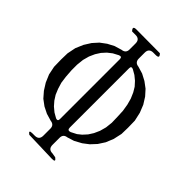

<svg xmlns="http://www.w3.org/2000/svg" viewBox="-213 -852 926 926"><g transform="rotate(45 250.0 -389.5)"><path d="M155.3 -29.3Q132.8 -44.9 161.1 -44.9H176.8Q206.1 -44.9 206.1 -74.2V-122.1Q206.1 -147.5 179.7 -150.4L143.6 -161.1L110.4 -177.7L80.1 -200.2L54.7 -229.5L33.2 -263.7L16.6 -302.7L7.8 -345.7L6.8 -394.5L7.8 -437.5L16.6 -481.4L33.2 -520.5L54.7 -554.7L80.1 -583L110.4 -605.5L143.6 -623L179.7 -633.8Q206.1 -636.7 206.1 -662.1V-703.1Q206.1 -732.4 176.8 -732.4H153.3Q132.8 -753.9 162.1 -753.9L322.3 -752.9Q342.8 -732.4 313.5 -732.4H297.9Q268.6 -732.4 268.6 -703.1V-663.1Q268.6 -636.7 294.9 -633.8L331.1 -623L364.3 -605.5L394.5 -583L419.9 -554.7L441.4 -520.5L457 -481.4L466.8 -437.5L467.8 -389.6L466.8 -346.7L457 -302.7L441.4 -264.6L419.9 -231.4L393.6 -203.1L364.3 -180.7L328.1 -161.1L293.9 -150.4Q268.6 -147.5 268.6 -122.1V-74.2Q268.6 -44.9 297.9 -44.9L320.3 -41Q342.8 -24.4 314.5 -24.4ZM189.5 -606.4 162.1 -591.8 139.6 -574.2 120.1 -552.7 104.5 -528.3 91.8 -500 83 -467.8 79.1 -431.6V-393.6L82 -352.5L86.9 -316.4L96.7 -284.2L108.4 -255.9L124 -231.4L142.6 -210L165 -191.4L190.4 -176.8Q206.1 -170.9 206.1 -187.5V-595.7Q206.1 -613.3 189.5 -606.4ZM386.7 -466.8 377.9 -499 365.2 -528.3 350.6 -552.7 331.1 -574.2 309.6 -591.8 284.2 -606.4Q268.6 -613.3 268.6 -596.7V-192.4Q268.6 -172.9 287.1 -179.7L315.4 -194.3L335 -210L354.5 -231.4L370.1 -255.9L382.8 -284.2L391.6 -316.4L395.5 -351.6L394.5 -390.6L392.6 -430.7Z"/></g></svg>

Font: B2 Hana
Style: Regular
Weight: 500
Version: 2020-08-05; (max)